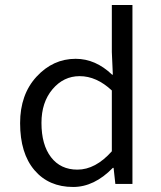

<svg xmlns="http://www.w3.org/2000/svg" viewBox="-20 -732 640 764"><path d="M271 12Q174 12 117 -55Q60 -122 60 -242Q60 -356 125.5 -427Q191 -498 281 -498Q360 -498 426 -435H429L425 -525V-712H507V0H439L432 -64H429Q355 12 271 12ZM288 -57Q360 -57 425 -130V-372Q364 -429 297 -429Q233 -429 189 -377Q145 -325 145 -243Q145 -156 183 -106.5Q221 -57 288 -57Z"/></svg>

Font: TypoPRO Source Code Pro
Style: Regular
Weight: 400
Monospace: yes
Designer: Paul D. Hunt, Teo Tuominen
Foundry: Adobe Systems Incorporated
Version: Version 2.010;PS 1.0;hotconv 1.0.84;makeotf.lib2.5.63406